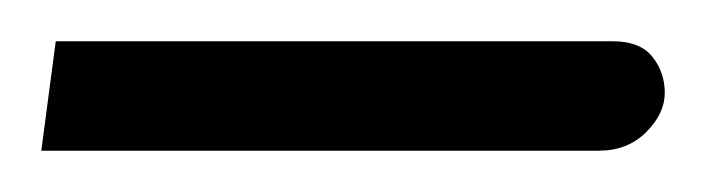

<svg xmlns="http://www.w3.org/2000/svg" viewBox="-20 -68 342 93"><path d="M0 5 7 -48H277Q290 -48 296 -40.5Q302 -33 302 -23Q302 -13 293 -4Q284 5 270 5Z"/></svg>

Font: Noto Sans Arabic Light
Style: Regular
Weight: 300
Designer: Monotype Design Team, Nadine Chahine, Nizar Qandah and Khaled Hosny
Foundry: Monotype Imaging Inc.
Version: Version 2.012; ttfautohint (v1.8.4.7-5d5b)